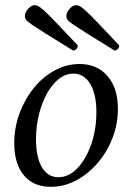

<svg xmlns="http://www.w3.org/2000/svg" viewBox="-20 -709 509 741"><path d="M176 12Q109 12 72 -32.5Q35 -77 35 -156Q35 -217 55.5 -272Q76 -327 111 -370Q146 -413 191.5 -437.5Q237 -462 287 -462Q355 -462 395 -415.5Q435 -369 435 -289Q435 -230 414 -176Q393 -122 356.5 -79.5Q320 -37 273.5 -12.5Q227 12 176 12ZM205 -25Q245 -25 278 -59Q311 -93 331.5 -150.5Q352 -208 352 -276Q352 -346 328 -385.5Q304 -425 263 -425Q234 -425 208 -405Q182 -385 162 -349.5Q142 -314 130.5 -268Q119 -222 119 -171Q119 -101 142 -63Q165 -25 205 -25ZM262 -514Q195 -555 157 -579Q119 -603 101.5 -615Q84 -627 80 -633.5Q76 -640 76 -646Q76 -656 82 -666Q88 -676 96.5 -682.5Q105 -689 114 -689Q121 -689 128.5 -685Q136 -681 151.5 -667Q167 -653 197 -621.5Q227 -590 280 -534Q280 -524 274 -519Q268 -514 262 -514ZM422 -514Q355 -555 317 -579Q279 -603 261.5 -615Q244 -627 240 -633.5Q236 -640 236 -646Q236 -656 242 -666Q248 -676 256.5 -682.5Q265 -689 274 -689Q281 -689 288.5 -685Q296 -681 311.5 -667Q327 -653 357 -621.5Q387 -590 440 -534Q440 -524 434 -519Q428 -514 422 -514Z"/></svg>

Font: Petrona
Style: Italic
Weight: 400
Italic angle: -9°
Designer: Ringo R. Seeber
Foundry: Ringo R. Seeber
Version: Version 2.001; ttfautohint (v1.8.3)